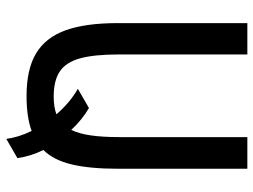

<svg xmlns="http://www.w3.org/2000/svg" viewBox="-122 -644 844 640"><g transform="rotate(90 300.0 -324.0)"><path d="M57 -295.5V-726.5H161.5V-299Q161.5 -216 174.5 -169Q187.5 -122 217.8 -101.5Q248 -81 302 -81Q336.5 -81 361 -90Q322.5 -135 276 -161.5L340 -198.5Q378.5 -176.5 413 -139.5Q425.5 -165 431.2 -204Q437 -243 437 -299V-726.5H542.5V-295.5Q542.5 -202 528.2 -141.5Q514 -81 480 -46.5Q501 -4.5 507 40L443 77Q437.5 35.5 416.5 -7.5Q370.5 9.5 300 9.5Q211 9.5 158 -22.2Q105 -54 81 -120.5Q57 -187 57 -295.5Z"/></g></svg>

Font: JuliaMono Medium
Style: Regular
Weight: 500
Monospace: yes
Designer: cormullion
Foundry: corm
Version: Version 0.054; ttfautohint (v1.8.4)